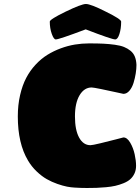

<svg xmlns="http://www.w3.org/2000/svg" viewBox="-20 -939 708 968"><path d="M121.1 -129.9Q69.8 -215.8 69.8 -352.1Q69.8 -409.7 81.3 -459.5Q92.8 -509.3 112.3 -546.4Q131.8 -583.5 159.7 -613.3Q187.5 -643.1 219 -662.6Q250.5 -682.1 286.4 -695.3Q322.3 -708.5 357.7 -714.4Q393.1 -720.2 429.2 -720.2Q471.7 -720.2 501 -718.8Q530.3 -717.3 558.8 -713.4Q587.4 -709.5 605.5 -702.1Q623.5 -694.8 638.2 -682.9Q652.8 -670.9 659.9 -653.3Q667 -635.7 668 -611.8Q668 -592.3 664.3 -568.6Q660.6 -544.9 653.3 -521.2Q646 -497.6 632.6 -481.7Q619.1 -465.8 602.1 -465.8Q601.1 -465.8 564.9 -473.9Q528.8 -481.9 489.5 -490Q450.2 -498 441.9 -498Q404.8 -498 381.3 -459Q357.9 -419.9 357.9 -352.1Q357.9 -283.7 378.9 -245.4Q399.9 -207 436 -207Q445.8 -207 486.6 -216.8Q527.3 -226.6 564.5 -236.3Q601.6 -246.1 602.1 -246.1Q621.1 -246.1 636.5 -219.7Q651.9 -193.4 658.9 -161.4Q666 -129.4 666 -103Q666 -81.1 657.7 -63.7Q649.4 -46.4 636.2 -34.9Q623 -23.4 602.3 -15.1Q581.5 -6.8 561.5 -2.2Q541.5 2.4 514.4 4.9Q487.3 7.3 466.3 8.1Q445.3 8.8 418 8.8Q387.2 8.8 356.9 6.8Q338.4 5.9 317.9 2Q297.4 -2 269.3 -11.7Q241.2 -21.5 215.8 -35.9Q190.4 -50.3 164.8 -74.7Q139.2 -99.1 121.1 -129.9ZM231 -830.1Q231 -841.3 310.1 -879.9Q390.6 -918.9 413.1 -918.9Q437.5 -918.9 514.2 -879.9Q590.8 -842.3 590.8 -830.1Q590.8 -794.4 582 -767.3Q573.2 -740.2 561 -740.2Q543.9 -740.2 412.1 -791Q277.3 -740.2 261.2 -740.2Q251 -740.2 241 -768.3Q231 -796.4 231 -830.1Z"/></svg>

Font: GGS TheRock Black
Style: Regular
Weight: 900
Designer: Rodrigo Fuenzalida (2012); Goodgame Studios (2014)
Foundry: Rodrigo Fuenzalida,2012;  GGS,2014
Version: Version 1.002 | FøM Mod